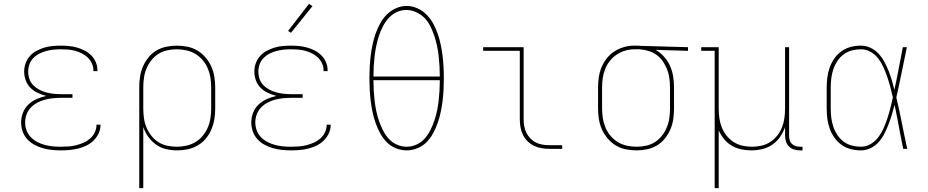

<svg xmlns="http://www.w3.org/2000/svg" viewBox="-20 -776 4840 1001"><path d="M297 8Q273 8 249.5 5.5Q226 3 203 -3.5Q180 -10 159 -21.5Q138 -33 122 -50.5Q106 -68 98 -91Q90 -114 90 -137Q90 -163 99.5 -188Q109 -213 128 -231Q147 -249 171 -259.5Q195 -270 221 -276Q198 -282 176.5 -292Q155 -302 138.5 -318.5Q122 -335 114 -357.5Q106 -380 106 -403Q106 -425 113.5 -446Q121 -467 135.5 -483.5Q150 -500 169.5 -510.5Q189 -521 210 -527.5Q231 -534 253 -536Q275 -538 297 -538Q318 -538 339.5 -536Q361 -534 382 -528Q403 -522 422 -512Q441 -502 456 -487Q471 -472 479.5 -451.5Q488 -431 488 -410Q488 -408 488 -407Q488 -406 488 -405H467Q467 -406 467 -407Q467 -408 467 -409Q467 -428 459 -445.5Q451 -463 437.5 -476Q424 -489 407 -497.5Q390 -506 372 -511Q354 -516 335 -517.5Q316 -519 297 -519Q278 -519 258.5 -517Q239 -515 220.5 -510Q202 -505 184.5 -496Q167 -487 153.5 -473Q140 -459 133.5 -440.5Q127 -422 127 -403Q127 -383 133.5 -364Q140 -345 154 -331Q168 -317 185.5 -308Q203 -299 222 -294Q241 -289 260.5 -287Q280 -285 300 -285H358V-266H300Q279 -266 257.5 -264Q236 -262 215 -256.5Q194 -251 175 -241Q156 -231 141 -215.5Q126 -200 118.5 -179.5Q111 -159 111 -138Q111 -116 118.5 -96Q126 -76 140.5 -61Q155 -46 174 -36Q193 -26 213.5 -20.5Q234 -15 255 -13Q276 -11 297 -11Q317 -11 337.5 -12.5Q358 -14 377.5 -19Q397 -24 415.5 -32Q434 -40 449.5 -53.5Q465 -67 474 -85.5Q483 -104 483 -124Q483 -125 483 -125.5Q483 -126 483 -126H504Q504 -126 504 -125Q504 -124 504 -124Q504 -101 494 -80Q484 -59 467.5 -43Q451 -27 430.5 -17Q410 -7 387.5 -1.5Q365 4 342.5 6Q320 8 297 8Z M706 205V-320Q706 -348 710 -375.5Q714 -403 725 -428.5Q736 -454 753.5 -476Q771 -498 794.5 -512Q818 -526 845.5 -532Q873 -538 901 -538Q929 -538 957 -532.5Q985 -527 1009 -512.5Q1033 -498 1051.5 -476.5Q1070 -455 1081.5 -429.5Q1093 -404 1097.5 -376Q1102 -348 1102 -320V-210Q1102 -182 1097.5 -154.5Q1093 -127 1082 -101Q1071 -75 1053 -53.5Q1035 -32 1011 -18Q987 -4 959.5 2Q932 8 904 8Q875 8 846.5 1.5Q818 -5 794.5 -21.5Q771 -38 754 -61.5Q737 -85 727 -113V205ZM901 -11Q926 -11 951.5 -16.5Q977 -22 998.5 -35Q1020 -48 1036.5 -67.5Q1053 -87 1063 -110.5Q1073 -134 1077 -159.5Q1081 -185 1081 -210V-320Q1081 -345 1077 -370.5Q1073 -396 1063 -419.5Q1053 -443 1036.5 -462.5Q1020 -482 998.5 -495Q977 -508 951.5 -513.5Q926 -519 901 -519Q876 -519 851 -513.5Q826 -508 805 -494.5Q784 -481 768.5 -461Q753 -441 743.5 -418Q734 -395 730.5 -370Q727 -345 727 -320V-210Q727 -185 730.5 -160Q734 -135 743.5 -112Q753 -89 768.5 -69Q784 -49 805 -35.5Q826 -22 851 -16.5Q876 -11 901 -11Z M1497 8Q1473 8 1449.5 5.5Q1426 3 1403 -3.5Q1380 -10 1359 -21.5Q1338 -33 1322 -50.5Q1306 -68 1298 -91Q1290 -114 1290 -137Q1290 -163 1299.5 -188Q1309 -213 1328 -231Q1347 -249 1371 -259.5Q1395 -270 1421 -276Q1398 -282 1376.5 -292Q1355 -302 1338.5 -318.5Q1322 -335 1314 -357.5Q1306 -380 1306 -403Q1306 -425 1313.5 -446Q1321 -467 1335.5 -483.5Q1350 -500 1369.5 -510.5Q1389 -521 1410 -527.5Q1431 -534 1453 -536Q1475 -538 1497 -538Q1518 -538 1539.5 -536Q1561 -534 1582 -528Q1603 -522 1622 -512Q1641 -502 1656 -487Q1671 -472 1679.5 -451.5Q1688 -431 1688 -410Q1688 -408 1688 -407Q1688 -406 1688 -405H1667Q1667 -406 1667 -407Q1667 -408 1667 -409Q1667 -428 1659 -445.5Q1651 -463 1637.5 -476Q1624 -489 1607 -497.5Q1590 -506 1572 -511Q1554 -516 1535 -517.5Q1516 -519 1497 -519Q1478 -519 1458.5 -517Q1439 -515 1420.5 -510Q1402 -505 1384.5 -496Q1367 -487 1353.5 -473Q1340 -459 1333.5 -440.5Q1327 -422 1327 -403Q1327 -383 1333.5 -364Q1340 -345 1354 -331Q1368 -317 1385.5 -308Q1403 -299 1422 -294Q1441 -289 1460.5 -287Q1480 -285 1500 -285H1558V-266H1500Q1479 -266 1457.5 -264Q1436 -262 1415 -256.5Q1394 -251 1375 -241Q1356 -231 1341 -215.5Q1326 -200 1318.5 -179.5Q1311 -159 1311 -138Q1311 -116 1318.5 -96Q1326 -76 1340.5 -61Q1355 -46 1374 -36Q1393 -26 1413.5 -20.5Q1434 -15 1455 -13Q1476 -11 1497 -11Q1517 -11 1537.5 -12.5Q1558 -14 1577.5 -19Q1597 -24 1615.5 -32Q1634 -40 1649.5 -53.5Q1665 -67 1674 -85.5Q1683 -104 1683 -124Q1683 -125 1683 -125.5Q1683 -126 1683 -126H1704Q1704 -126 1704 -125Q1704 -124 1704 -124Q1704 -101 1694 -80Q1684 -59 1667.5 -43Q1651 -27 1630.5 -17Q1610 -7 1587.5 -1.5Q1565 4 1542.5 6Q1520 8 1497 8ZM1497 -605 1482 -615 1591 -756 1609 -744Z M2100 8Q2071 8 2043 -3.5Q2015 -15 1995 -36Q1975 -57 1961 -83Q1947 -109 1937.5 -136.5Q1928 -164 1922 -193Q1916 -222 1912.5 -251Q1909 -280 1907.5 -309Q1906 -338 1906 -368Q1906 -397 1907.5 -426Q1909 -455 1912.5 -484Q1916 -513 1922 -542Q1928 -571 1937.5 -598.5Q1947 -626 1961 -652Q1975 -678 1995.5 -699Q2016 -720 2043.5 -732.5Q2071 -745 2100 -745Q2129 -745 2156.5 -732.5Q2184 -720 2204.5 -699Q2225 -678 2239 -652Q2253 -626 2262.5 -598.5Q2272 -571 2278 -542Q2284 -513 2287.5 -484Q2291 -455 2292.5 -426Q2294 -397 2294 -367Q2294 -338 2292.5 -309Q2291 -280 2287.5 -251Q2284 -222 2278 -193Q2272 -164 2262.5 -136.5Q2253 -109 2239 -83Q2225 -57 2205 -36Q2185 -15 2157 -3.5Q2129 8 2100 8ZM1927 -377H2273Q2273 -404 2271.5 -430.5Q2270 -457 2267 -484Q2264 -511 2258.5 -537Q2253 -563 2244.5 -588.5Q2236 -614 2224 -638.5Q2212 -663 2193.5 -682Q2175 -701 2150 -712.5Q2125 -724 2098 -724Q2071 -724 2046.5 -712Q2022 -700 2004.5 -680Q1987 -660 1975 -636Q1963 -612 1955 -587Q1947 -562 1941.5 -535.5Q1936 -509 1933 -483Q1930 -457 1928.5 -430.5Q1927 -404 1927 -377ZM2100 -11Q2127 -11 2152 -22.5Q2177 -34 2194.5 -54Q2212 -74 2224 -98Q2236 -122 2244.5 -147Q2253 -172 2258.5 -198.5Q2264 -225 2267 -251.5Q2270 -278 2271.5 -304.5Q2273 -331 2273 -358H1927Q1927 -331 1928.5 -304.5Q1930 -278 1933 -251.5Q1936 -225 1941.5 -198.5Q1947 -172 1955.5 -147Q1964 -122 1976 -98Q1988 -74 2005.5 -54Q2023 -34 2048 -22.5Q2073 -11 2100 -11Z M2844 0Q2824 0 2803 -3.5Q2782 -7 2763.5 -16Q2745 -25 2730 -40Q2715 -55 2706 -74Q2697 -93 2693.5 -113.5Q2690 -134 2690 -155V-511H2499V-530H2710V-155Q2710 -137 2713 -119Q2716 -101 2724 -84.5Q2732 -68 2745 -54.5Q2758 -41 2774 -33Q2790 -25 2808 -22Q2826 -19 2844 -19H2911V0Z M3299 8Q3271 8 3243 2.5Q3215 -3 3191 -17.5Q3167 -32 3148.5 -53.5Q3130 -75 3118.5 -100.5Q3107 -126 3102.5 -154Q3098 -182 3098 -210V-320Q3098 -347 3102 -374Q3106 -401 3116.5 -426Q3127 -451 3144 -472.5Q3161 -494 3184 -508.5Q3207 -523 3233 -530.5Q3259 -538 3286 -538Q3290 -538 3293.5 -538Q3297 -538 3300 -538Q3304 -538 3308.5 -538Q3313 -538 3317 -537L3567 -530V-511L3398 -516Q3423 -502 3442.5 -480Q3462 -458 3473.5 -432Q3485 -406 3489.5 -377.5Q3494 -349 3494 -320V-210Q3494 -182 3490 -154.5Q3486 -127 3475 -101.5Q3464 -76 3446.5 -54Q3429 -32 3405.5 -18Q3382 -4 3354.5 2Q3327 8 3299 8ZM3299 -11Q3324 -11 3349 -16.5Q3374 -22 3395 -35.5Q3416 -49 3431.5 -69Q3447 -89 3456.5 -112Q3466 -135 3469.5 -160Q3473 -185 3473 -210V-320Q3473 -344 3470 -367.5Q3467 -391 3458.5 -413Q3450 -435 3436.5 -455Q3423 -475 3404 -489Q3385 -503 3362 -510Q3339 -517 3315 -519H3300Q3297 -519 3294 -519Q3291 -519 3288 -519Q3263 -519 3239.5 -512Q3216 -505 3195.5 -491.5Q3175 -478 3159.5 -458.5Q3144 -439 3135 -416Q3126 -393 3122.5 -369Q3119 -345 3119 -320V-210Q3119 -185 3123 -159.5Q3127 -134 3137 -110.5Q3147 -87 3163.5 -67.5Q3180 -48 3201.5 -35Q3223 -22 3248.5 -16.5Q3274 -11 3299 -11Z M3706 205V-511H3636V-530H3727V-210Q3727 -185 3730.5 -160Q3734 -135 3743 -112Q3752 -89 3768 -69Q3784 -49 3805 -35.5Q3826 -22 3850.5 -16.5Q3875 -11 3900 -11Q3925 -11 3949.5 -16.5Q3974 -22 3995 -35.5Q4016 -49 4032 -69Q4048 -89 4057 -112Q4066 -135 4069.5 -160Q4073 -185 4073 -210V-530H4094V-68Q4094 -57 4097 -45.5Q4100 -34 4108.5 -26Q4117 -18 4128 -14.5Q4139 -11 4151 -11H4164V8H4151Q4135 8 4120 3.5Q4105 -1 4094 -11.5Q4083 -22 4078 -37.5Q4073 -53 4073 -68V-113Q4063 -85 4046.5 -61.5Q4030 -38 4006 -21.5Q3982 -5 3953.5 1.5Q3925 8 3897 8Q3870 8 3844 2.5Q3818 -3 3795 -16.5Q3772 -30 3755 -51Q3738 -72 3727 -96V205Z M4469 8Q4442 8 4416 1.5Q4390 -5 4368 -20.5Q4346 -36 4330.5 -58Q4315 -80 4306 -105Q4297 -130 4293.5 -156.5Q4290 -183 4290 -210V-320Q4290 -347 4293.5 -373.5Q4297 -400 4306 -425Q4315 -450 4330.5 -472Q4346 -494 4368 -509.5Q4390 -525 4416 -531.5Q4442 -538 4469 -538Q4495 -538 4519 -526.5Q4543 -515 4560.5 -496Q4578 -477 4590.5 -454Q4603 -431 4612.5 -407Q4622 -383 4629.5 -358Q4637 -333 4643 -308Q4655 -363 4665.5 -418.5Q4676 -474 4687 -530H4708Q4694 -465 4681 -399Q4668 -333 4653 -268Q4669 -202 4682 -134.5Q4695 -67 4710 0H4689Q4677 -57 4666.5 -114.5Q4656 -172 4644 -229Q4637 -203 4629.5 -178Q4622 -153 4612.5 -128Q4603 -103 4591 -79.5Q4579 -56 4561.5 -36Q4544 -16 4519.5 -4Q4495 8 4469 8ZM4469 -11Q4497 -11 4521 -26Q4545 -41 4561 -63Q4577 -85 4588 -110.5Q4599 -136 4607.5 -162Q4616 -188 4622.5 -215Q4629 -242 4635 -268Q4629 -295 4622 -321Q4615 -347 4606.5 -372.5Q4598 -398 4587 -423Q4576 -448 4560 -469.5Q4544 -491 4520 -505Q4496 -519 4469 -519Q4445 -519 4421.5 -513Q4398 -507 4378.5 -492.5Q4359 -478 4345.5 -457.5Q4332 -437 4324.5 -414.5Q4317 -392 4314 -368Q4311 -344 4311 -320V-210Q4311 -186 4314 -162Q4317 -138 4324.5 -115.5Q4332 -93 4345.5 -72.5Q4359 -52 4378.5 -37.5Q4398 -23 4421.5 -17Q4445 -11 4469 -11Z"/></svg>

Font: Iosevka Slab Thin Extended
Style: Regular
Weight: 100
Width: 7
Monospace: yes
Designer: Belleve Invis
Foundry: Belleve Invis
Version: Version 11.1.1; ttfautohint (v1.8.3)